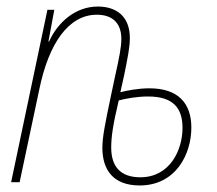

<svg xmlns="http://www.w3.org/2000/svg" viewBox="-20 -557 662 587"><path d="M407 10C517 10 565 -85 565 -167C565 -241 525 -287 437 -287C402 -287 367 -280 348 -275L360 -329C370 -379 377 -412 377 -441C377 -504 339 -537 279 -537C210 -537 156 -488 130 -430H128L146 -527H125L14 0H40L100 -283C129 -425 190 -512 276 -512C322 -512 351 -488 351 -438C351 -413 345 -383 331 -320L320 -268C300 -174 293 -136 293 -105C293 -39 325 10 407 10ZM409 -15C350 -15 320 -46 320 -106C320 -138 325 -174 343 -250C367 -256 398 -262 433 -262C508 -262 538 -228 538 -166C538 -99 500 -15 409 -15Z"/></svg>

Font: Noto Sans Condensed Thin
Style: Italic
Weight: 100
Width: 3
Italic angle: -12°
Designer: Monotype Design Team
Foundry: Monotype Imaging Inc.
Version: Version 2.013